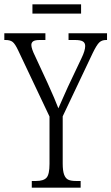

<svg xmlns="http://www.w3.org/2000/svg" viewBox="-25 -868 515 888"><path d="M122 -31H142Q177 -31 190.5 -46.5Q204 -62 204 -110V-329L59 -635Q45 -665 33.5 -674Q22 -683 1 -683H-5V-714H185V-683H159Q137 -683 128.5 -677Q120 -671 120 -660Q120 -643 138 -607L195 -484Q230 -407 245 -367L268 -419L289 -466L352 -599Q369 -634 369 -655Q369 -670 358 -676.5Q347 -683 322 -683H292V-714H470V-683H465Q446 -683 434 -671.5Q422 -660 404 -623L265 -330V-112Q265 -78 271.5 -60.5Q278 -43 290.5 -37Q303 -31 326 -31H348V0H122ZM125 -848H350V-805H125Z"/></svg>

Font: Noto Serif CondLight
Style: Regular
Weight: 300
Width: 3
Designer: Monotype Design Team
Foundry: Monotype Imaging Inc.
Version: Version 1.001